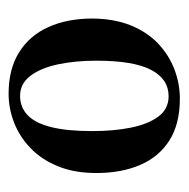

<svg xmlns="http://www.w3.org/2000/svg" viewBox="-16 -830 428 435"><g transform="rotate(90 197.5 -613.0)"><path d="M192.5 -419Q137 -419 99 -442.8Q61 -466.5 41.8 -509.2Q22.5 -552 22.5 -609Q23 -659 38.2 -696.2Q53.5 -733.5 79.5 -758Q105.5 -782.5 138 -794.8Q170.5 -807 204 -807Q261.5 -807 298.8 -783.2Q336 -759.5 354.2 -717Q372.5 -674.5 372.5 -618Q372.5 -568 357.2 -530.8Q342 -493.5 316.2 -468.8Q290.5 -444 258.5 -431.5Q226.5 -419 192.5 -419ZM198 -445Q223.5 -445 241.5 -462.2Q259.5 -479.5 268.5 -515.5Q277.5 -551.5 277.5 -608.5Q277.5 -656.5 269.8 -695.5Q262 -734.5 244.8 -758Q227.5 -781.5 198.5 -781.5Q159.5 -781.5 138.8 -741.8Q118 -702 118 -617.5Q118 -570.5 126.2 -531.2Q134.5 -492 152.2 -468.5Q170 -445 198 -445Z"/></g></svg>

Font: Merriweather 120pt SemiBold
Style: Regular
Weight: 600
Version: Version 2.100